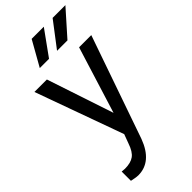

<svg xmlns="http://www.w3.org/2000/svg" viewBox="-299 -806 1075 1075"><g transform="rotate(-45 238.5 -268.5)"><path d="M241.2 -132.3 109.4 -528.3H10.7L199.2 -5.9L179.2 47.9C168.1 80.7 154.1 103.4 137 115.7C119.9 128.1 96 134.3 65.4 134.3L41 132.3V205.6L74.7 211.9L91.8 213.4C163.4 213.4 215.7 169.4 248.5 81.5L460.9 -528.3H364.3ZM376 -749.5 263.2 -601.6H345.7L477.1 -749.5ZM210 -749.5 126.5 -601.6H199.7L306.2 -749.5Z"/></g></svg>

Font: Roboto1
Style: rg
Weight: 400
Designer: Google
Version: Version 2.137; 2017